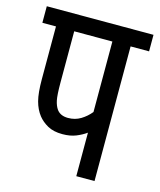

<svg xmlns="http://www.w3.org/2000/svg" viewBox="-98 -693 634 763"><g transform="rotate(15 219.5 -311.0)"><path d="M363 -554V0H288V-179Q270 -166 246.5 -156.5Q223 -147 191 -147Q154 -147 130 -160.5Q106 -174 91 -193Q73 -216 64.5 -248Q56 -280 56 -337V-554H0V-622H439V-554ZM288 -554H131V-344Q131 -292 135.5 -270.5Q140 -249 150 -235Q165 -215 196 -215Q225 -215 248 -229Q271 -243 288 -264Z"/></g></svg>

Font: Noto Sans ExtraCondensed
Style: Regular
Weight: 400
Width: 2
Designer: Monotype Design Team
Foundry: Monotype Imaging Inc.
Version: Version 2.013; ttfautohint (v1.8.4.7-5d5b)